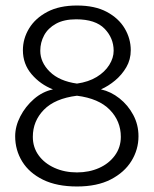

<svg xmlns="http://www.w3.org/2000/svg" viewBox="-20 -663 557 696"><path d="M259 -643Q195 -643 151.5 -620Q108 -597 85.5 -560Q63 -523 63 -481Q63 -431 94.5 -394Q126 -357 172 -339Q134 -331 103 -304Q72 -277 53.5 -241Q35 -205 35 -169Q35 -119 60.5 -77.5Q86 -36 136 -11.5Q186 13 259 13Q332 13 381.5 -12.5Q431 -38 456.5 -79.5Q482 -121 482 -169Q482 -211 463 -246.5Q444 -282 413 -306.5Q382 -331 346 -339Q373 -351 397.5 -371.5Q422 -392 438 -419.5Q454 -447 454 -481Q454 -523 432 -560Q410 -597 367 -620Q324 -643 259 -643ZM256 -593Q326 -593 359 -559Q392 -525 392 -479Q392 -453 376 -427.5Q360 -402 330.5 -384Q301 -366 259 -360Q195 -369 160.5 -403Q126 -437 126 -479Q126 -509 140 -535Q154 -561 183 -577Q212 -593 256 -593ZM259 -316Q338 -306 378 -265Q418 -224 418 -167Q418 -129 396.5 -99.5Q375 -70 339 -54Q303 -38 259 -38Q214 -38 177.5 -54.5Q141 -71 120 -100Q99 -129 99 -167Q99 -224 139 -265Q179 -306 259 -316Z"/></svg>

Font: Catamaran Thin Light
Style: Regular
Weight: 300
Version: Version 2.000